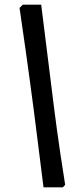

<svg xmlns="http://www.w3.org/2000/svg" viewBox="-20 -695 357 825"><path d="M157 -675 213 -226Q225 -131 240 -30.5Q255 70 260 99L250 110H167L126 -215Q108 -353 89.5 -483.5Q71 -614 64 -661L78 -675Z"/></svg>

Font: Alegreya
Style: Bold Italic
Weight: 700
Italic angle: -7°
Designer: Juan Pablo del Peral
Foundry: Huerta Tipografica
Version: Version 2.007; ttfautohint (v1.6)